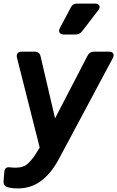

<svg xmlns="http://www.w3.org/2000/svg" viewBox="-37 -833 656 1074"><path d="M63 221Q31 221 5 214Q-19 207 -17 179L-13 129Q-11 99 19 103Q27 104 35 104.5Q43 105 50 105Q94 105 119 82Q144 59 165 25L185 -8L58 -510Q54 -525 61 -534.5Q68 -544 84 -544H157Q184 -544 190 -518L271 -171L453 -522Q464 -544 489 -544H572Q590 -544 596 -534Q602 -524 594 -508L291 59Q248 138 192 179.5Q136 221 63 221ZM320 -640Q303 -640 296.5 -650Q290 -660 298 -676L359 -791Q369 -813 394 -813H494Q513 -813 518.5 -802Q524 -791 513 -776L422 -658Q409 -640 386 -640Z"/></svg>

Font: Pitagon Sans Text Bold
Style: Italic
Weight: 700
Italic angle: -8°
Designer: Travis Tran
Foundry: Pitagon
Version: Version 1.001; ttfautohint (v1.8.4.7-5d5b);gftools[0.9.26]